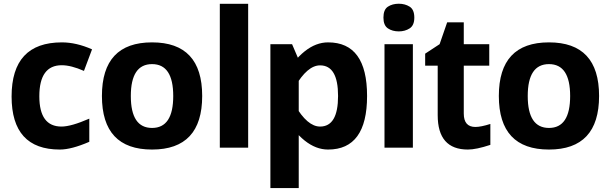

<svg xmlns="http://www.w3.org/2000/svg" viewBox="-20 -780 3221 1014"><path d="M296 9.8Q41.2 9.8 41.2 -270.4Q41.2 -556.2 306.8 -556.2Q382.9 -556.2 466.1 -519.4L423.4 -405.5Q355.3 -435.5 306.1 -435.5Q187.7 -435.5 187.7 -271.4Q187.7 -111.6 304.7 -111.6Q355.6 -111.6 451.6 -153.4V-31.1Q357.5 9.8 296 9.8Z M783 9.8Q518.3 9.8 518.3 -273.2Q518.3 -556.2 783 -556.2Q1047.8 -556.2 1047.8 -273.2Q1047.8 9.8 783 9.8ZM783.1 -104.3Q894.9 -104.3 894.9 -272.9Q894.9 -441.4 783.1 -441.4Q670.9 -441.4 670.9 -272.9Q670.9 -104.3 783.1 -104.3Z M1140.9 0V-759.8H1290.6V0Z M1712.7 9.8Q1584.3 9.8 1474.7 -180L1537.7 -225Q1603.2 -111.6 1670.4 -111.6Q1765.4 -111.6 1765.4 -273.2Q1765.4 -434.8 1670.4 -434.8Q1603.2 -434.8 1537.7 -321.4L1474.7 -366.4Q1584.3 -556.2 1712.7 -556.2Q1918.6 -556.2 1918.6 -273.2Q1918.6 9.8 1712.7 9.8ZM1408 213.4V-546.4H1522.6L1557.7 -464.4V213.4Z M2010.6 0V-546.4H2160.5V0ZM2086.3 -614.2Q2052.3 -614.2 2028.7 -630.1Q2005 -646 2005 -687Q2005 -729.3 2028.7 -744.8Q2052.3 -760.3 2086.3 -760.3Q2118.9 -760.3 2143.5 -744.8Q2168.1 -729.3 2168.1 -687Q2168.1 -646 2143.5 -630.1Q2118.9 -614.2 2086.3 -614.2Z M2451 9.8Q2291.6 9.8 2291.6 -171.6V-433.2H2225.4V-496.6L2301.7 -546.7L2341.6 -662.1H2429.3V-546.4H2563.9V-433.2H2429.3V-180.2Q2429.3 -109.5 2490.7 -109.5Q2519.8 -109.5 2569.7 -125.4V-14.9Q2495.1 9.8 2451 9.8Z M2879.2 9.8Q2614.5 9.8 2614.5 -273.2Q2614.5 -556.2 2879.2 -556.2Q3143.9 -556.2 3143.9 -273.2Q3143.9 9.8 2879.2 9.8ZM2879.3 -104.3Q2991.1 -104.3 2991.1 -272.9Q2991.1 -441.4 2879.3 -441.4Q2767.1 -441.4 2767.1 -272.9Q2767.1 -104.3 2879.3 -104.3Z"/></svg>

Font: Nokora
Style: Regular
Weight: 400
Designer: Danh Hong
Foundry: Danh Hong
Version: Version 9.000